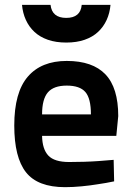

<svg xmlns="http://www.w3.org/2000/svg" viewBox="-20 -763 547 794"><path d="M266 -93Q295 -93 328 -94Q361 -95 388 -97Q420 -99 450 -102L452 -13Q419 -6 384 -1Q354 4 318 7.5Q282 11 249 11Q136 11 87.5 -50.5Q39 -112 39 -244Q39 -381 95 -446Q151 -511 256 -511Q363 -511 416 -455.5Q469 -400 469 -283L461 -201H154Q155 -146 180 -119.5Q205 -93 266 -93ZM356 -290Q356 -356 333 -382.5Q310 -409 256 -409Q202 -409 178 -381Q154 -353 154 -290ZM189 -743Q195 -689 254 -689Q313 -689 318 -743H437Q434 -709 421 -680.5Q408 -652 385.5 -631Q363 -610 330 -598.5Q297 -587 254 -587Q211 -587 178 -598.5Q145 -610 122.5 -631Q100 -652 87 -680.5Q74 -709 71 -743Z"/></svg>

Font: Panefresco 800wt
Style: Regular
Weight: 800
Designer: Campivisivi
Foundry: Campivisivi & Chank Co
Version: Version 1.001